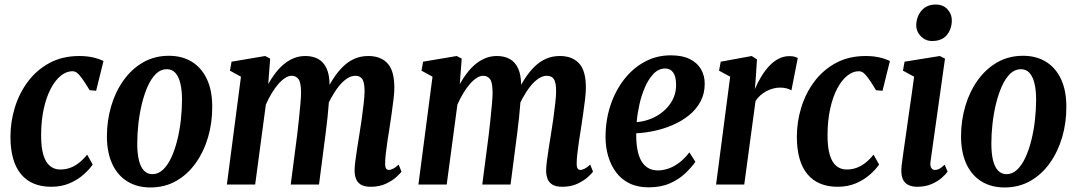

<svg xmlns="http://www.w3.org/2000/svg" viewBox="-20 -812 4742 845"><path d="M205.5 10Q118.5 10 72.2 -45.8Q26 -101.5 26 -210.5Q26 -275.5 45.2 -338.5Q64.5 -401.5 102.8 -452.8Q141 -504 197.8 -534.8Q254.5 -565.5 329 -565.5Q360.5 -565.5 387 -559.8Q413.5 -554 435.5 -543.5L403 -412.5L374.5 -415Q353 -450.5 339.8 -468.5Q326.5 -486.5 317.5 -492.5Q308.5 -498.5 298.5 -498.5Q272.5 -498.5 247.8 -478.8Q223 -459 203.5 -422Q184 -385 172.5 -332.8Q161 -280.5 161 -215.5Q161 -163 171 -130Q181 -97 200 -81.5Q219 -66 244.5 -66Q268 -66 288.2 -73.2Q308.5 -80.5 327.2 -95Q346 -109.5 363.5 -131.5L388 -88Q373.5 -66.5 347.5 -43.5Q321.5 -20.5 285.8 -5.2Q250 10 205.5 10Z M723.5 -566.5Q781.5 -566.5 824.2 -540.2Q867 -514 890.5 -464Q914 -414 914 -343Q914.5 -272.5 895.8 -208.5Q877 -144.5 841.5 -94.5Q806 -44.5 755.8 -15.8Q705.5 13 642 13Q584 13 541 -13.2Q498 -39.5 474.5 -89.5Q451 -139.5 450.5 -211Q450.5 -281.5 469.5 -345.5Q488.5 -409.5 524.2 -459.2Q560 -509 610.2 -537.8Q660.5 -566.5 723.5 -566.5ZM714 -507.5Q688 -507.5 667.2 -487.8Q646.5 -468 631 -434Q615.5 -400 605 -357.5Q594.5 -315 589.2 -269.2Q584 -223.5 584 -180Q584 -138.5 591 -108.2Q598 -78 613 -61.8Q628 -45.5 651 -45.5Q677 -45.5 698 -65.8Q719 -86 734.5 -120Q750 -154 760.5 -196.8Q771 -239.5 776 -285Q781 -330.5 781 -373.5Q781 -414 774 -444Q767 -474 752.2 -490.8Q737.5 -507.5 714 -507.5Z M1169 -554 1160.5 -442Q1174.5 -467 1191.5 -489.5Q1208.5 -512 1228.8 -529Q1249 -546 1272.8 -555.8Q1296.5 -565.5 1324 -565.5Q1356.5 -565.5 1380.2 -552.5Q1404 -539.5 1417.2 -511Q1430.5 -482.5 1430.5 -436.5Q1430.5 -425.5 1430.2 -415.8Q1430 -406 1429.5 -397Q1429 -388 1428 -378.5L1406.5 -391Q1425 -432 1445.8 -464.2Q1466.5 -496.5 1490 -519.2Q1513.5 -542 1541 -553.8Q1568.5 -565.5 1601 -565.5Q1655.5 -565.5 1685.5 -533.2Q1715.5 -501 1715.5 -426Q1715.5 -406 1711.8 -374.2Q1708 -342.5 1703 -307.8Q1698 -273 1693.5 -244Q1689 -216.5 1684.8 -188.5Q1680.5 -160.5 1677.8 -135.2Q1675 -110 1675 -92.5Q1675 -75 1679.8 -69.5Q1684.5 -64 1692.5 -64Q1697.5 -64 1708.2 -68.8Q1719 -73.5 1734.5 -87.5L1747 -56.5Q1742 -49 1724.5 -33Q1707 -17 1678.5 -3.5Q1650 10 1611.5 10Q1582.5 10 1567 -0.2Q1551.5 -10.5 1546 -27Q1540.5 -43.5 1540.5 -62Q1540.5 -77 1543.8 -103Q1547 -129 1552 -160Q1557 -191 1561.5 -219.5Q1566.5 -249.5 1571.8 -287Q1577 -324.5 1580.8 -358Q1584.5 -391.5 1584.5 -410Q1584.5 -448.5 1574.8 -463.5Q1565 -478.5 1543.5 -478.5Q1525.5 -478.5 1507 -466.2Q1488.5 -454 1470.8 -431.8Q1453 -409.5 1436.5 -379.2Q1420 -349 1405.5 -313L1429 -402.5Q1428.5 -382 1426.8 -355Q1425 -328 1421.5 -296Q1418 -264 1413.5 -228L1384 0H1259.5L1288 -219.5Q1291.5 -247.5 1295.2 -283.8Q1299 -320 1302 -353.5Q1305 -387 1305 -404.5Q1304.5 -450.5 1293.2 -464.5Q1282 -478.5 1263 -478.5Q1250.5 -478.5 1235.8 -469.5Q1221 -460.5 1206 -443.5Q1191 -426.5 1176.8 -403.2Q1162.5 -380 1150 -351.5L1103 0H978.5L1040.5 -474.5L992 -501L999 -540.5L1147 -565.5Z M2012 -554 2003.5 -442Q2017.5 -467 2034.5 -489.5Q2051.5 -512 2071.8 -529Q2092 -546 2115.8 -555.8Q2139.5 -565.5 2167 -565.5Q2199.5 -565.5 2223.2 -552.5Q2247 -539.5 2260.2 -511Q2273.5 -482.5 2273.5 -436.5Q2273.5 -425.5 2273.2 -415.8Q2273 -406 2272.5 -397Q2272 -388 2271 -378.5L2249.5 -391Q2268 -432 2288.8 -464.2Q2309.5 -496.5 2333 -519.2Q2356.5 -542 2384 -553.8Q2411.5 -565.5 2444 -565.5Q2498.5 -565.5 2528.5 -533.2Q2558.5 -501 2558.5 -426Q2558.5 -406 2554.8 -374.2Q2551 -342.5 2546 -307.8Q2541 -273 2536.5 -244Q2532 -216.5 2527.8 -188.5Q2523.5 -160.5 2520.8 -135.2Q2518 -110 2518 -92.5Q2518 -75 2522.8 -69.5Q2527.5 -64 2535.5 -64Q2540.5 -64 2551.2 -68.8Q2562 -73.5 2577.5 -87.5L2590 -56.5Q2585 -49 2567.5 -33Q2550 -17 2521.5 -3.5Q2493 10 2454.5 10Q2425.5 10 2410 -0.2Q2394.5 -10.5 2389 -27Q2383.5 -43.5 2383.5 -62Q2383.5 -77 2386.8 -103Q2390 -129 2395 -160Q2400 -191 2404.5 -219.5Q2409.5 -249.5 2414.8 -287Q2420 -324.5 2423.8 -358Q2427.5 -391.5 2427.5 -410Q2427.5 -448.5 2417.8 -463.5Q2408 -478.5 2386.5 -478.5Q2368.5 -478.5 2350 -466.2Q2331.5 -454 2313.8 -431.8Q2296 -409.5 2279.5 -379.2Q2263 -349 2248.5 -313L2272 -402.5Q2271.5 -382 2269.8 -355Q2268 -328 2264.5 -296Q2261 -264 2256.5 -228L2227 0H2102.5L2131 -219.5Q2134.5 -247.5 2138.2 -283.8Q2142 -320 2145 -353.5Q2148 -387 2148 -404.5Q2147.5 -450.5 2136.2 -464.5Q2125 -478.5 2106 -478.5Q2093.5 -478.5 2078.8 -469.5Q2064 -460.5 2049 -443.5Q2034 -426.5 2019.8 -403.2Q2005.5 -380 1993 -351.5L1946 0H1821.5L1883.5 -474.5L1835 -501L1842 -540.5L1990 -565.5Z M3040.5 -100Q3024 -76 2996.2 -49.5Q2968.5 -23 2928.5 -5.2Q2888.5 12.5 2834.5 12.5Q2786 12.5 2750 -5.2Q2714 -23 2691 -54.2Q2668 -85.5 2656.5 -125.2Q2645 -165 2645 -209Q2645 -282 2666.2 -346.8Q2687.5 -411.5 2726 -461.5Q2764.5 -511.5 2817 -540Q2869.5 -568.5 2932 -568.5Q2983.5 -568.5 3016.5 -551.8Q3049.5 -535 3065.5 -506.8Q3081.5 -478.5 3081.5 -444Q3081.5 -399.5 3062.8 -364.8Q3044 -330 3012.2 -304.5Q2980.5 -279 2941 -262Q2901.5 -245 2859.8 -236Q2818 -227 2780 -225.5Q2779.5 -187 2784.8 -156.5Q2790 -126 2801.8 -105Q2813.5 -84 2831.8 -73Q2850 -62 2875.5 -62Q2898 -62 2922 -70.2Q2946 -78.5 2969.5 -96.2Q2993 -114 3014 -141.5ZM2907.5 -510.5Q2879 -510.5 2856.8 -487.8Q2834.5 -465 2818.8 -428.8Q2803 -392.5 2794 -351.8Q2785 -311 2782 -274.5Q2807.5 -276.5 2832.5 -284.8Q2857.5 -293 2879.8 -307.5Q2902 -322 2919 -341.5Q2936 -361 2945.8 -385.2Q2955.5 -409.5 2955.5 -438Q2955.5 -474.5 2943 -492.5Q2930.5 -510.5 2907.5 -510.5Z M3131.5 0 3193.5 -474.5 3144.5 -501 3152 -540.5 3288.5 -565.5 3311.5 -550.5 3305.5 -459.5 3302 -419.5Q3314.5 -449 3330.5 -475.2Q3346.5 -501.5 3365.5 -521.8Q3384.5 -542 3406.8 -553.5Q3429 -565 3454.5 -565Q3468.5 -565 3477.5 -562.2Q3486.5 -559.5 3491 -556.5L3463 -414Q3454.5 -420 3441.5 -423.2Q3428.5 -426.5 3413.5 -426.5Q3397.5 -426.5 3382 -422.2Q3366.5 -418 3352 -410.2Q3337.5 -402.5 3325.5 -391.5Q3313.5 -380.5 3305 -367L3255.5 0Z M3666.5 10Q3579.5 10 3533.2 -45.8Q3487 -101.5 3487 -210.5Q3487 -275.5 3506.2 -338.5Q3525.5 -401.5 3563.8 -452.8Q3602 -504 3658.8 -534.8Q3715.5 -565.5 3790 -565.5Q3821.5 -565.5 3848 -559.8Q3874.5 -554 3896.5 -543.5L3864 -412.5L3835.5 -415Q3814 -450.5 3800.8 -468.5Q3787.5 -486.5 3778.5 -492.5Q3769.5 -498.5 3759.5 -498.5Q3733.5 -498.5 3708.8 -478.8Q3684 -459 3664.5 -422Q3645 -385 3633.5 -332.8Q3622 -280.5 3622 -215.5Q3622 -163 3632 -130Q3642 -97 3661 -81.5Q3680 -66 3705.5 -66Q3729 -66 3749.2 -73.2Q3769.5 -80.5 3788.2 -95Q3807 -109.5 3824.5 -131.5L3849 -88Q3834.5 -66.5 3808.5 -43.5Q3782.5 -20.5 3746.8 -5.2Q3711 10 3666.5 10Z M4016.5 10Q3993 10 3975.8 1Q3958.5 -8 3951.2 -29Q3944 -50 3948.5 -86.5Q3951 -108.5 3956.5 -145.8Q3962 -183 3968.2 -227.5Q3974.5 -272 3981 -318Q3987.5 -364 3993.5 -404.8Q3999.5 -445.5 4003 -474.5L3954 -501L3961 -540.5L4116.5 -565.5L4139 -554L4075.5 -103Q4072.5 -82.5 4078.5 -73.2Q4084.5 -64 4094.5 -64Q4104 -64 4113 -68.5Q4122 -73 4137.5 -87L4150.5 -56.5Q4143 -45.5 4125.2 -29.8Q4107.5 -14 4080.2 -2Q4053 10 4016.5 10ZM4082 -631.5Q4052.5 -631.5 4031.8 -653.5Q4011 -675.5 4012.5 -705Q4014.5 -741.5 4037 -766.8Q4059.5 -792 4098 -792Q4131 -792 4150.2 -770.8Q4169.5 -749.5 4169 -721.5Q4168.5 -683.5 4146.8 -657.5Q4125 -631.5 4082 -631.5Z M4482.5 -566.5Q4540.5 -566.5 4583.2 -540.2Q4626 -514 4649.5 -464Q4673 -414 4673 -343Q4673.5 -272.5 4654.8 -208.5Q4636 -144.5 4600.5 -94.5Q4565 -44.5 4514.8 -15.8Q4464.5 13 4401 13Q4343 13 4300 -13.2Q4257 -39.5 4233.5 -89.5Q4210 -139.5 4209.5 -211Q4209.5 -281.5 4228.5 -345.5Q4247.5 -409.5 4283.2 -459.2Q4319 -509 4369.2 -537.8Q4419.5 -566.5 4482.5 -566.5ZM4473 -507.5Q4447 -507.5 4426.2 -487.8Q4405.5 -468 4390 -434Q4374.5 -400 4364 -357.5Q4353.5 -315 4348.2 -269.2Q4343 -223.5 4343 -180Q4343 -138.5 4350 -108.2Q4357 -78 4372 -61.8Q4387 -45.5 4410 -45.5Q4436 -45.5 4457 -65.8Q4478 -86 4493.5 -120Q4509 -154 4519.5 -196.8Q4530 -239.5 4535 -285Q4540 -330.5 4540 -373.5Q4540 -414 4533 -444Q4526 -474 4511.2 -490.8Q4496.5 -507.5 4473 -507.5Z"/></svg>

Font: Merriweather 24pt SemiCondensed
Style: Bold Italic
Weight: 700
Width: 4
Italic angle: -7.8°
Designer: Eben Sorkin
Foundry: Eben Sorkin
Version: Version 2.101